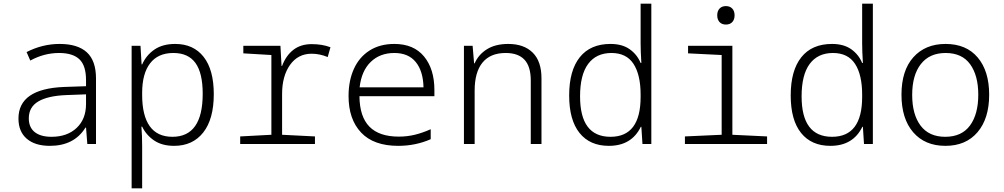

<svg xmlns="http://www.w3.org/2000/svg" viewBox="-20 -780 5440 1040"><path d="M80 -138Q80 -299 327 -309L446 -313V-346Q446 -425 410 -459Q374 -493 300 -493Q219 -493 144 -452L124 -498Q210 -542 303 -542Q401 -542 450.5 -496.5Q500 -451 500 -355V0H453L446 -89H443Q382 10 250 10Q170 10 125 -28.5Q80 -67 80 -138ZM446 -217V-269L339 -265Q239 -261 187.5 -230.5Q136 -200 136 -139Q136 -90 168 -64.5Q200 -39 259 -39Q344 -39 395 -87Q446 -135 446 -217Z M693 -532H741L747 -431H750Q772 -481 816.5 -511.5Q861 -542 929 -542Q1028 -542 1083 -472Q1138 -402 1138 -270Q1138 -135 1081 -62.5Q1024 10 923 10Q858 10 815 -19Q772 -48 750 -94H746Q750 -47 750 13V240H693ZM1078 -272Q1078 -384 1039 -438.5Q1000 -493 919 -493Q836 -493 793 -437Q750 -381 750 -277V-266Q750 -154 791 -96.5Q832 -39 914 -39Q1078 -39 1078 -272Z M1281 -41 1450 -50V-482L1298 -491V-532H1499L1505 -423H1508Q1529 -479 1569 -510Q1609 -541 1668 -541Q1726 -541 1770 -524L1755 -471Q1712 -489 1668 -489Q1594 -489 1551 -428.5Q1508 -368 1508 -271V-50L1686 -41V0H1281Z M1868 -260Q1868 -343 1897 -407Q1926 -471 1982 -506.5Q2038 -542 2116 -542Q2221 -542 2277 -474Q2333 -406 2333 -292V-259H1927Q1928 -148 1981 -94Q2034 -40 2140 -40Q2185 -40 2226.5 -50Q2268 -60 2313 -80V-26Q2231 10 2137 10Q2004 10 1936 -62Q1868 -134 1868 -260ZM2274 -307Q2272 -395 2232 -444Q2192 -493 2116 -493Q2038 -493 1988 -444.5Q1938 -396 1928 -307Z M2493 -532H2540L2548 -437H2551Q2572 -485 2618 -513.5Q2664 -542 2733 -542Q2818 -542 2865.5 -495Q2913 -448 2913 -356V0H2855V-344Q2855 -420 2821 -456.5Q2787 -493 2719 -493Q2636 -493 2593.5 -441Q2551 -389 2551 -289V0H2493Z M3063 -263Q3063 -398 3120.5 -470Q3178 -542 3287 -542Q3350 -542 3390.5 -513.5Q3431 -485 3450 -439H3454Q3450 -503 3450 -545V-760H3508V0H3460L3454 -93H3451Q3401 10 3278 10Q3175 10 3119 -60Q3063 -130 3063 -263ZM3450 -255V-267Q3450 -375 3411.5 -434Q3373 -493 3292 -493Q3210 -493 3166 -434Q3122 -375 3122 -258Q3122 -39 3287 -39Q3450 -39 3450 -255Z M3865 -697Q3865 -720 3877.5 -733.5Q3890 -747 3912 -747Q3934 -747 3946.5 -733.5Q3959 -720 3959 -697Q3959 -674 3946.5 -660.5Q3934 -647 3912 -647Q3890 -647 3877.5 -660.5Q3865 -674 3865 -697ZM3690 -41 3889 -50V-482L3707 -491V-532H3947V-50L4135 -41V0H3690Z M4263 -263Q4263 -398 4320.5 -470Q4378 -542 4487 -542Q4550 -542 4590.5 -513.5Q4631 -485 4650 -439H4654Q4650 -503 4650 -545V-760H4708V0H4660L4654 -93H4651Q4601 10 4478 10Q4375 10 4319 -60Q4263 -130 4263 -263ZM4650 -255V-267Q4650 -375 4611.5 -434Q4573 -493 4492 -493Q4410 -493 4366 -434Q4322 -375 4322 -258Q4322 -39 4487 -39Q4650 -39 4650 -255Z M4863 -267Q4863 -398 4927.5 -470Q4992 -542 5102 -542Q5214 -542 5276 -468.5Q5338 -395 5338 -267Q5338 -138 5275 -64Q5212 10 5101 10Q4990 10 4926.5 -63.5Q4863 -137 4863 -267ZM5279 -267Q5279 -371 5235 -432Q5191 -493 5102 -493Q5015 -493 4968 -433Q4921 -373 4921 -266Q4921 -160 4966.5 -99.5Q5012 -39 5100 -39Q5189 -39 5234 -100Q5279 -161 5279 -267Z"/></svg>

Font: Noto Sans Mono UI Light
Style: Regular
Weight: 300
Monospace: yes
Designer: Monotype Design team
Foundry: Monotype Imaging Inc.
Version: Version 1.000